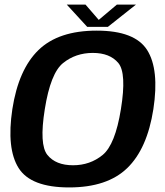

<svg xmlns="http://www.w3.org/2000/svg" viewBox="-20 -815 724 840"><path d="M282.5 5Q449 5 536.5 -79.5Q624 -164 651 -337.5Q677.5 -511 623.8 -596Q570 -681 403 -681Q236 -681 148.5 -596.2Q61 -511.5 34 -337.5Q8 -164.5 61.5 -79.8Q115 5 282.5 5ZM299.5 -92Q224 -92 187.5 -137Q151 -182 176 -337.5Q201 -495 256 -539.2Q311 -583.5 386 -583.5Q461 -583.5 497.8 -539.2Q534.5 -495 509 -337.5Q484 -182 429 -137Q374 -92 299.5 -92ZM361.5 -697.5H452L575 -795H491.5L412 -728L354 -795H272Z"/></svg>

Font: Anybody Thin SemiBold
Style: Italic
Weight: 600
Italic angle: -10°
Version: Version 1.113;gftools[0.9.25]